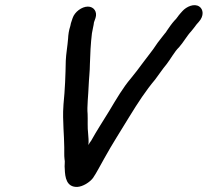

<svg xmlns="http://www.w3.org/2000/svg" viewBox="-20 -698 818 756"><path d="M266 -627 263 -618C260 -610 258 -603 257 -596C251 -578 249 -563 248 -545C246 -518 240 -485 239 -459C238 -402 236 -347 230 -287C227 -245 229 -227 230 -192C231 -168 233 -142 233 -118V-96C233 -87 233 -79 234 -72C237 -61 233 -46 235 -33C236 1 242 39 284 38C306 37 333 20 346 3C360 -17 376 -49 391 -75C426 -138 451 -175 489 -238C524 -295 554 -341 591 -385C607 -406 619 -425 635 -444C651 -464 667 -495 685 -512C702 -531 716 -557 733 -575C742 -585 746 -592 754 -602L762 -611C785 -636 780 -662 765 -672C745 -686 714 -672 698 -654L690 -645C680 -634 676 -625 667 -617C657 -606 645 -589 637 -577C635 -573 632 -569 629 -566L618 -552C606 -537 596 -524 583 -504C570 -486 556 -469 542 -450C528 -430 511 -409 495 -389C465 -354 438 -308 410 -261C380 -212 363 -187 339 -144C335 -139 331 -133 328 -127C330 -143 328 -157 327 -172C324 -196 326 -224 325 -249C322 -277 328 -326 329 -359C330 -386 334 -419 334 -446C335 -482 337 -527 342 -567C344 -581 349 -598 350 -610L356 -627C364 -651 350 -672 326 -672C302 -672 274 -651 266 -627Z"/></svg>

Font: Electronic
Style: BlkSuIt
Weight: 900
Version: Version 1.011